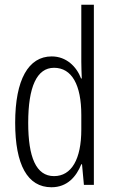

<svg xmlns="http://www.w3.org/2000/svg" viewBox="-20 -780 483 810"><path d="M197 10C264 10 302 -35 323 -87H326L334 0H376V-760H323V-520C323 -498 324 -476 325 -449H322C303 -499 260 -542 198 -542C100 -542 44 -444 44 -262C44 -85 96 10 197 10ZM208 -37C132 -37 99 -117 99 -262C99 -413 135 -494 208 -494C283 -494 323 -422 323 -295V-233C323 -109 282 -37 208 -37Z"/></svg>

Font: Noto Sans Khmer UI ExtraCondensed Light
Style: Regular
Weight: 300
Width: 2
Designer: Danh Hong and the Monotype Design Team
Foundry: Monotype Imaging Inc.
Version: Version 2.002